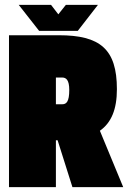

<svg xmlns="http://www.w3.org/2000/svg" viewBox="-20 -770 527 790"><path d="M190 -750H57L141 -643H300L383 -750H251L220 -711ZM210 0V-193H217L278 0H487L391 -232C438 -265 461 -320 461 -403C461 -568 392 -625 222 -625H17V0ZM236 -451C252 -451 265 -441 265 -400C265 -351 253 -341 236 -341H210V-451Z"/></svg>

Font: Blinker Headline
Style: Regular
Weight: 900
Width: 4
Designer: Juergen Huber
Foundry: supertype
Version: Version 1.015;PS 1.15;hotconv 1.0.88;makeotf.lib2.5.647800